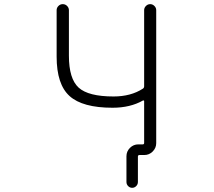

<svg xmlns="http://www.w3.org/2000/svg" viewBox="-20 -774 1040 932"><path d="M314.5 -503.9Q314.5 -391.6 361.8 -348.6Q409.2 -305.7 531.2 -305.7Q615.2 -305.7 673.8 -343.8Q679.7 -347.7 679.7 -355.5V-724.6Q679.7 -736.3 688.5 -745.1Q697.3 -753.9 709 -753.9Q720.7 -753.9 729.5 -745.1Q738.3 -736.3 738.3 -724.6V-79.1Q738.3 -55.7 721.2 -38.6Q704.1 -21.5 680.7 -21.5H657.2Q649.4 -21.5 649.4 -13.7V109.4Q649.4 121.1 641.1 129.4Q632.8 137.7 621.6 137.7Q610.4 137.7 602.1 129.4Q593.8 121.1 593.8 109.4V-15.6Q593.8 -39.1 610.8 -56.2Q627.9 -73.2 651.4 -73.2H672.9Q679.7 -73.2 679.7 -80.1V-283.2Q679.7 -285.2 677.7 -286.1Q675.8 -287.1 673.8 -286.1Q612.3 -251 526.4 -251Q380.9 -251 317.9 -307.6Q254.9 -364.3 254.9 -499V-724.6Q254.9 -736.3 263.7 -745.1Q272.5 -753.9 284.7 -753.9Q296.9 -753.9 305.7 -745.1Q314.5 -736.3 314.5 -724.6Z"/></svg>

Font: Rounded Mgen+ 1mn light
Style: Regular
Weight: 200
Designer: [Source Han Sans]
Ryoko NISHIZUKA  (kana & ideographs); Paul D. Hunt (Latin, Greek & Cyrillic); Wenlong ZHANG  (bopomofo
Version: Version 1.059.20150602